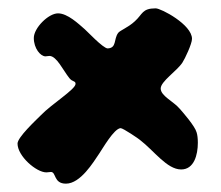

<svg xmlns="http://www.w3.org/2000/svg" viewBox="-20 -573 530 460"><path d="M451 -256C447 -271 418 -304 411 -312C396 -330 365 -343 365 -361C365 -378 404 -403 417 -423C423 -432 440 -468 440 -480C440 -514 366 -553 353 -553C320 -553 322 -539 303 -522C287 -507 267 -500 263 -494C252 -479 260 -458 238 -457C227 -457 187 -500 183 -503C168 -516 142 -541 119 -541C96 -541 61 -506 61 -482C61 -457 77 -438 89 -438C92 -438 95 -439 99 -439C116 -438 131 -405 146 -386C154 -376 161 -380 161 -372C161 -359 104 -324 78 -297C65 -284 22 -244 22 -229C22 -199 67 -160 91 -160C95 -160 99 -161 102 -161C115 -161 108 -133 138 -133C173 -133 204 -185 217 -204C226 -217 253 -265 269 -266C275 -266 313 -240 315 -238C349 -212 380 -167 414 -167C445 -167 454 -202 454 -231C454 -241 453 -250 451 -256Z"/></svg>

Font: Freckle Face
Style: Regular
Weight: 400
Designer: Astigmatic (AOETI)
Foundry: Astigmatic (AOETI)
Version: Version 1.000